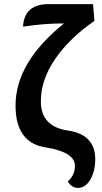

<svg xmlns="http://www.w3.org/2000/svg" viewBox="-20 -731 500 941"><path d="M361.8 189.9Q332 189.9 312 158.2Q347.2 128.4 347.2 81.5Q347.2 14.2 201.7 -9Q56.2 -32.2 56.2 -213.9Q56.2 -425.3 293.9 -616.2Q193.4 -616.2 92.8 -600.1Q99.1 -710.9 218.8 -710.9H436L442.9 -627.9H441.9Q321.3 -544.9 250.7 -442.6Q180.2 -340.3 180.2 -233.9Q180.2 -110.4 313.5 -91.1Q446.8 -71.8 446.8 49.8Q446.8 106.9 423.1 148.4Q399.4 189.9 361.8 189.9Z"/></svg>

Font: ALMAS
Style: Bold
Weight: 700
Designer: ALMAS Font/ by Husham Jawad Kadhim, derived from the Bainsely font by/ Paul James MIller
Foundry: High-Logic / Made with FontCreator
Version: Version 1.411;September 19, 2021;FontCreator 14.0.0.2814 32-